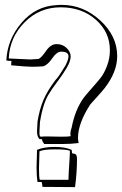

<svg xmlns="http://www.w3.org/2000/svg" viewBox="-20 -738 501 788"><path d="M27 -488Q12 -488 6 -490Q10 -576 68.5 -644.5Q127 -713 212 -717Q219 -718 233 -718Q322 -718 391.5 -654Q461 -590 461 -508Q461 -443 410 -377Q400 -364 378.5 -340.5Q357 -317 351 -310Q300 -232 300 -171Q300 -163 303 -151Q272 -147 238 -147H162Q154 -155 152 -167H142Q132 -177 132 -199L134 -239Q142 -289 158 -327Q174 -365 208 -410Q217 -419 224.5 -431Q232 -443 238.5 -453Q245 -463 248 -468Q251 -473 254 -481Q261 -496 261 -507Q261 -526 231 -526Q213 -526 195 -499.5Q177 -473 159 -466Q133 -464 111.5 -464Q90 -464 26 -470Q26 -481 27 -488ZM16 -498 104 -494Q114 -494 138 -496Q150 -501 169 -529Q188 -557 212.5 -557Q237 -557 253.5 -541Q270 -525 270 -506Q270 -487 253.5 -459Q237 -431 213.5 -400Q190 -369 183 -356Q157 -318 144 -237L142 -199V-187Q142 -181 146 -177H147Q156 -178 174 -178L230 -177Q261 -177 270 -179V-180Q269 -182 269 -191.5Q269 -201 274 -214Q288 -287 323 -336Q332 -348 355.5 -374.5Q379 -401 393 -418.5Q407 -436 419 -467Q431 -498 431 -532Q431 -606 373.5 -657Q316 -708 229 -708Q142 -708 81 -646.5Q20 -585 16 -499ZM154 29Q154 21 151 9H134Q130 -16 130 -52L132 -123Q160 -135 204 -135Q248 -135 274 -123L276 -109L284 -107Q296 -107 296 -86Q296 -30 288 30ZM142 -117 140 -47Q140 -12 143 -1L146 0H261V-2Q261 -17 266 -94L267 -119Q254 -125 206.5 -125Q159 -125 142 -117Z"/></svg>

Font: Londrina Shadow
Style: Regular
Weight: 400
Designer: Marcelo Magalhaes
Foundry: Marcelo Magalhaes
Version: Version 1.001 2011